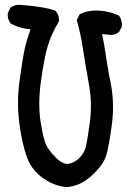

<svg xmlns="http://www.w3.org/2000/svg" viewBox="-20 -760 540 784"><path d="M250.5 3.9Q233.9 2.4 217.8 -2.2Q201.7 -6.8 185.8 -14.6Q169.9 -22.5 154.3 -33.7Q107.4 -67.4 88.9 -121.1Q70.3 -173.3 59.1 -255.4Q47.9 -337.9 59.1 -424.3Q64.9 -466.8 70.1 -500Q75.2 -533.2 80.1 -556.6Q89.4 -600.1 105 -640.1Q61.5 -643.6 24.4 -663.6L23.4 -664.6L22.9 -665.5Q9.8 -681.6 11.7 -705.6V-706.5L12.2 -707.5L22 -727.1L22.9 -728.5L23.9 -729.5Q41 -742.2 64.9 -740.2Q80.6 -738.8 94.2 -737.3Q107.9 -735.8 120.4 -734.4Q132.8 -732.9 143.6 -731.2Q154.3 -729.5 163.6 -727.8Q172.9 -726.1 180.4 -724.1Q188 -722.2 194.3 -720.2Q200.7 -718.3 205.6 -716.3L206.5 -715.8L207.5 -714.8Q222.7 -697.3 220.7 -673.3V-671.9L219.7 -670.9Q204.6 -646 192.9 -620.4Q181.2 -594.7 173.8 -567.9Q168.5 -549.8 163.8 -527.8Q159.2 -505.9 154.8 -479.7Q150.4 -453.6 146.5 -423.3Q134.8 -334 145.5 -264.9Q156.2 -195.8 167.5 -170.4Q170.4 -164.1 174.3 -157.5Q178.2 -150.9 183.6 -144Q189 -137.2 195.6 -129.6Q202.1 -122.1 210 -114.7Q240.2 -85.4 263.7 -91.8Q289.1 -98.1 307.1 -118.2Q325.7 -138.7 331.1 -162.6Q336.9 -187.5 347.2 -263.2Q352.1 -300.3 351.1 -339.6Q350.1 -378.9 342.3 -420.4Q327.1 -503.9 318.4 -562.5Q314 -591.8 307.9 -620.1Q301.8 -648.4 293.9 -676.3L293.5 -678.2L294.4 -680.2L304.2 -699.7L305.2 -701.7L307.1 -702.6Q339.4 -718.8 383.3 -716.8Q404.8 -715.8 425 -710.7Q445.3 -705.6 464.4 -696.8L465.8 -696.3L466.8 -694.8Q473.1 -686 475.8 -675.5Q478.5 -665 477.5 -652.8V-651.9L477.1 -650.9L467.3 -631.3L466.8 -630.4L465.8 -629.4Q448.2 -614.3 421.9 -618.2L397 -621.1Q401.4 -600.1 404.8 -580.3Q408.2 -560.5 411.1 -541Q412.1 -532.2 413.8 -522.2Q415.5 -512.2 417.5 -500.7Q419.4 -489.3 421.6 -476.1Q423.8 -462.9 426.5 -448.2Q429.2 -433.6 432.6 -417.5Q448.2 -335.9 436.5 -249.5Q430.7 -206.5 425 -175.8Q419.4 -145 414.1 -126.5Q402.8 -87.4 354.5 -43Q305.7 1.5 251 3.9Z"/></svg>

Font: NaikaiFont
Style: SemiBold
Weight: 600
Version: Version 1.89